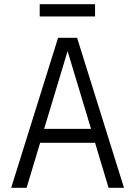

<svg xmlns="http://www.w3.org/2000/svg" viewBox="-20 -889 640 909"><path d="M33 0 255 -710H345L567 0H494L430 -213H170L106 0ZM300 -647 189 -279H411ZM168 -811V-869H430V-811Z"/></svg>

Font: Geist Mono Light
Style: Regular
Weight: 300
Monospace: yes
Designer: Basement.studio, Andrés Briganti, Mateo Zaragoza
Foundry: Basement.studio, Vercel, Andrés Briganti, Guido Ferreyra, Mateo Zaragoza
Version: Version 1.500; ttfautohint (v1.8.4.7-5d5b)